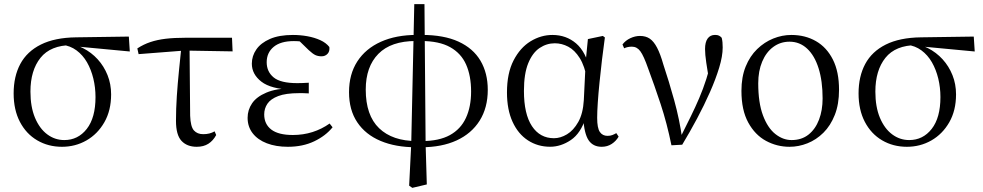

<svg xmlns="http://www.w3.org/2000/svg" viewBox="-20 -701 4793 936"><path d="M282 14.6Q215.2 14.6 161.5 -16.8Q107.8 -48.2 77.1 -106.9Q46.5 -165.5 46.5 -245.6Q46.5 -328.5 79 -389.2Q111.6 -450 179.2 -483.8Q246.9 -517.6 350.8 -519L608.1 -522.7L612.8 -450L346.1 -475.1L329.2 -481Q226.5 -480.5 177.4 -419.1Q128.4 -357.7 128.4 -254.5Q128.4 -179.9 150.6 -126.9Q172.9 -73.9 210.2 -46.1Q247.6 -18.2 293.4 -18.2Q360.4 -18.2 403 -72.6Q445.6 -127 445.6 -227.7Q445.6 -274.5 435 -318.2Q424.4 -361.8 404.1 -397.3Q383.7 -432.7 353 -455.4Q322.4 -478.1 281.6 -483L295 -492Q342.9 -487.6 384.2 -466.6Q425.5 -445.6 456.2 -411.9Q486.9 -378.2 504.3 -334.6Q521.7 -291.1 521.7 -240.9Q521.7 -162.3 488.7 -104.9Q455.8 -47.5 401.5 -16.4Q347.2 14.6 282 14.6Z M655.7 -437.1 649.5 -465Q679.8 -484.8 713 -495.9Q746.2 -507.1 787.9 -512.1Q829.6 -517 885.4 -517H1111L1113.9 -450.5L879.4 -454.5ZM939.2 14.6Q891.7 14.6 864.8 -14.3Q837.9 -43.2 837.9 -112.1Q837.9 -170.4 842 -232.2Q846.1 -293.9 852.4 -355.7Q858.8 -417.4 864.5 -474.9H904L907 -136.8Q909 -83.2 925.5 -65Q941.9 -46.9 970.5 -46.9Q987.3 -46.9 1000.7 -50.3Q1014.1 -53.7 1026.3 -60.7L1033.9 -42.7Q1019 -15 995.8 -0.2Q972.6 14.6 939.2 14.6Z M1383.3 14.6Q1325 14.6 1280.7 -2.5Q1236.3 -19.6 1211.7 -51.5Q1187.1 -83.4 1187.1 -126.7Q1187.1 -165.3 1208.9 -197.3Q1230.7 -229.3 1278.5 -249.5Q1326.3 -269.8 1403.7 -271.6V-263.4Q1300.9 -266.8 1254.3 -302.9Q1207.7 -339 1207.7 -390.7Q1207.7 -428.3 1229.7 -460Q1251.6 -491.8 1296.1 -511.2Q1340.6 -530.6 1407.8 -530.6Q1443.9 -530.6 1478.4 -524.4Q1513 -518.1 1541.3 -505.3Q1569.6 -492.4 1585.6 -471.9Q1588.2 -450.8 1576.8 -438.7Q1565.5 -426.5 1547.6 -426.5Q1530.7 -426.5 1517.7 -432.4Q1504.7 -438.4 1484.9 -456.8L1427.6 -512.6L1483.7 -511.5L1493 -491.9Q1467.4 -496.3 1449.7 -498.5Q1432.1 -500.7 1412.7 -500.7Q1348 -500.7 1314 -472.4Q1280.1 -444.1 1280.1 -397.6Q1280.1 -351.6 1314 -323.6Q1347.8 -295.7 1429.2 -295.7Q1441.3 -295.7 1454.2 -296.2Q1467.1 -296.7 1485.3 -297.7V-245.7Q1465.9 -246.9 1456.4 -246.9Q1447 -246.9 1438.6 -246.9Q1373.1 -246.9 1336.1 -232.6Q1299.1 -218.4 1283.6 -195.2Q1268 -172 1268 -143.3Q1268 -95.8 1302.7 -69.3Q1337.4 -42.9 1407.6 -42.9Q1458.3 -42.9 1503.3 -57.2Q1548.3 -71.5 1586.9 -98.8L1601.3 -80.5Q1567.8 -38.9 1511.8 -12.1Q1455.9 14.6 1383.3 14.6Z M1974.6 204.1 1984.7 2.7 1999.6 -680.9H2049.3L2054.9 2.6L2060.7 198.1L1990.1 214.8ZM2007.9 16.9Q1908.6 16.9 1835.3 -14Q1761.9 -44.9 1721.7 -104.8Q1681.5 -164.6 1681.5 -251.7Q1681.5 -339 1721.9 -401.5Q1762.4 -464 1836.7 -497.4Q1911 -530.8 2012.1 -530.8L2007.2 -501.1Q1886.1 -501.1 1824.5 -438.4Q1763 -375.8 1763 -264.4Q1763 -138.5 1828.2 -75.9Q1893.5 -13.3 2011.8 -13.3ZM2033.3 16.9 2036.6 -13.3Q2120.2 -13.3 2173.1 -42.3Q2226 -71.4 2251.3 -126Q2276.6 -180.5 2276.6 -254.8Q2276.6 -331.1 2252.4 -386Q2228.3 -440.9 2174.6 -471Q2120.9 -501.1 2032 -501.1L2036.1 -530.8Q2143.8 -530.8 2215.2 -498.1Q2286.6 -465.4 2322.3 -405.1Q2357.9 -344.8 2357.9 -262.9Q2357.9 -175.9 2318.3 -112.8Q2278.6 -49.8 2206 -16.4Q2133.4 16.9 2033.3 16.9Z M2661.8 14.4Q2601.7 14.4 2553.8 -16.7Q2505.9 -47.8 2478.7 -107.2Q2451.5 -166.5 2451.5 -250.6Q2451.5 -344.2 2483.6 -406.4Q2515.6 -468.5 2566.3 -499.6Q2617.1 -530.6 2673.2 -530.6Q2740.2 -530.6 2788.5 -489.4Q2836.8 -448.1 2856.7 -358.5H2864.3L2842.5 -312.6Q2830.5 -379.3 2806.1 -418.1Q2781.6 -456.9 2750.2 -473.4Q2718.8 -490 2684.7 -490Q2644.8 -490 2610.5 -467Q2576.2 -444 2555.2 -392.9Q2534.2 -341.7 2534.2 -257.8Q2534.2 -144.9 2573.3 -86Q2612.4 -27.2 2680.4 -27.2Q2712.3 -27.2 2744 -46.2Q2775.8 -65.2 2799.1 -106.4Q2822.3 -147.6 2826.1 -212.9L2835.4 -403.1L2846 -510.5L2918.8 -525.8L2928.8 -518.4Q2921.4 -466.9 2914.8 -410.4Q2908.2 -353.9 2902.7 -299.8Q2897.2 -245.7 2894.2 -200.8Q2891.2 -155.9 2891.2 -126.6Q2891.2 -76.9 2904.2 -57.8Q2917.2 -38.7 2941.6 -38.7Q2955.4 -38.7 2965.2 -42.6Q2975 -46.5 2984.5 -52L2995.8 -34.9Q2983.5 -13.4 2962.2 0.6Q2940.9 14.6 2913.4 14.6Q2871 14.6 2849.4 -17.4Q2827.8 -49.4 2823.1 -127.8L2835.9 -128.2Q2811.3 -50.9 2762.8 -18.3Q2714.4 14.4 2661.8 14.4Z M3253.3 7.3Q3231.3 -100.7 3200.6 -193.6Q3169.8 -286.5 3139.7 -367.2Q3118.2 -428.8 3101.7 -451.1Q3085.3 -473.5 3060.8 -473.5Q3038.8 -473.5 3022.8 -465.5L3014.6 -484.2Q3029.3 -503.8 3052.8 -514.8Q3076.4 -525.8 3099.8 -525.8Q3128.3 -525.8 3147.9 -512.4Q3167.4 -498.9 3183.3 -468.4Q3199.3 -437.9 3213.9 -386.3Q3240.8 -305.9 3266.7 -212.5Q3292.6 -119.1 3306.2 -22.3H3291.7L3298.1 -33.8Q3324.7 -86.9 3347.2 -132.7Q3369.7 -178.4 3388.6 -222.6Q3407.6 -266.8 3423.3 -315.8Q3438.9 -364.7 3452.7 -423.6L3439.7 -295.2Q3428.9 -355.7 3423 -395.9Q3417.1 -436.1 3417.1 -462Q3417.1 -495.7 3429.8 -513.3Q3442.5 -530.8 3465.9 -530.8Q3477.8 -530.8 3485.2 -527.2Q3492.5 -523.6 3498.4 -516.7Q3501.1 -505.4 3502.1 -494.5Q3503.1 -483.5 3503.1 -469.6Q3503.1 -427.2 3486.1 -371.4Q3469.2 -315.7 3441.2 -252.2Q3413.2 -188.7 3378.1 -122.9Q3343 -57.2 3305.8 4.4Z M3829.1 14.6Q3767.7 14.6 3714.2 -14.3Q3660.7 -43.3 3627.6 -103.8Q3594.5 -164.4 3594.5 -258Q3594.5 -325.8 3615.2 -376.7Q3635.9 -427.5 3671.1 -461.6Q3706.4 -495.8 3749.7 -513.2Q3792.9 -530.6 3837.5 -530.6Q3905.5 -530.6 3957.9 -500.3Q4010.4 -470 4040.4 -410.5Q4070.3 -351.1 4070.3 -263.4Q4070.3 -193 4049.6 -140.7Q4028.9 -88.3 3994.1 -53.9Q3959.2 -19.4 3916.3 -2.4Q3873.5 14.6 3829.1 14.6ZM3839 -18.2Q3888 -18.2 3921.6 -44.9Q3955.2 -71.6 3972.7 -117.6Q3990.2 -163.6 3990.2 -220.9Q3990.2 -306 3970.6 -368.1Q3951.1 -430.2 3914.7 -464Q3878.4 -497.8 3828.8 -497.8Q3784.4 -497.8 3749.7 -472.2Q3715 -446.7 3695.7 -400.7Q3676.4 -354.8 3676.4 -294.9Q3676.4 -200.6 3699.3 -139Q3722.3 -77.4 3759.6 -47.8Q3796.9 -18.2 3839 -18.2Z M4401 14.6Q4334.2 14.6 4280.5 -16.8Q4226.8 -48.2 4196.1 -106.9Q4165.5 -165.5 4165.5 -245.6Q4165.5 -328.5 4198 -389.2Q4230.6 -450 4298.2 -483.8Q4365.9 -517.6 4469.8 -519L4727.1 -522.7L4731.8 -450L4465.1 -475.1L4448.2 -481Q4345.5 -480.5 4296.4 -419.1Q4247.4 -357.7 4247.4 -254.5Q4247.4 -179.9 4269.6 -126.9Q4291.9 -73.9 4329.2 -46.1Q4366.6 -18.2 4412.4 -18.2Q4479.4 -18.2 4522 -72.6Q4564.6 -127 4564.6 -227.7Q4564.6 -274.5 4554 -318.2Q4543.4 -361.8 4523.1 -397.3Q4502.7 -432.7 4472 -455.4Q4441.4 -478.1 4400.6 -483L4414 -492Q4461.9 -487.6 4503.2 -466.6Q4544.5 -445.6 4575.2 -411.9Q4605.9 -378.2 4623.3 -334.6Q4640.7 -291.1 4640.7 -240.9Q4640.7 -162.3 4607.7 -104.9Q4574.8 -47.5 4520.5 -16.4Q4466.2 14.6 4401 14.6Z"/></svg>

Font: Noto Serif SC ExtraLight
Style: Regular
Weight: 200
Designer: Ryoko NISHIZUKA 西塚涼子 (kana & ideographs); Frank Grießhammer (Latin, Greek & Cyrillic); Wenlong ZHANG 张文龙 (bopomofo); San
Foundry: Adobe
Version: Version 2.002-H1;hotconv 1.1.0;makeotfexe 2.6.0